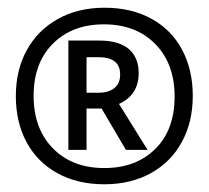

<svg xmlns="http://www.w3.org/2000/svg" viewBox="-20 -608 540 497"><path d="M21 -359Q21 -427 49.5 -478.5Q78 -530 130 -559Q182 -588 251 -588Q320 -588 372 -559.5Q424 -531 451.5 -479Q479 -427 479 -360Q479 -292 450.5 -240Q422 -188 370 -159.5Q318 -131 250 -131Q180 -131 128 -160Q76 -189 48.5 -240.5Q21 -292 21 -359ZM432 -358Q432 -443 382 -494Q332 -545 249 -545Q167 -545 117 -495Q67 -445 67 -360Q67 -275 117 -224Q167 -173 250 -173Q332 -173 382 -222.5Q432 -272 432 -358ZM157 -503H237Q288 -503 313.5 -481Q339 -459 339 -419Q339 -362 288 -339L362 -220H306L243 -327H204V-220H157ZM236 -368Q261 -368 276 -380Q291 -392 291 -415Q291 -460 235 -460H204V-368Z"/></svg>

Font: Noto Sans Mono UI Cond
Style: Regular
Weight: 400
Width: 3
Monospace: yes
Designer: Monotype Design team
Foundry: Monotype Imaging Inc.
Version: Version 1.000